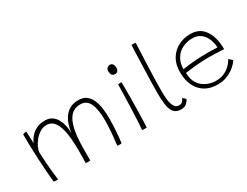

<svg xmlns="http://www.w3.org/2000/svg" viewBox="-70 -1220 2241 1740"><g transform="rotate(-30 1051.0 -350.0)"><path d="M113.5 5Q108 -45 103.2 -108.5Q98.5 -172 95 -241.5Q91.5 -311 89.8 -378.8Q88 -446.5 88 -504.5Q94.5 -507.5 106.5 -510.2Q118.5 -513 125 -513.5Q125.5 -506 126.2 -487.8Q127 -469.5 128 -448.2Q129 -427 129.5 -409.8Q130 -392.5 130 -387Q134.5 -399 147 -420Q159.5 -441 182 -463Q204.5 -485 238.8 -500Q273 -515 321 -515Q363 -515 391.5 -496Q420 -477 437.5 -446.2Q455 -415.5 463 -379.5Q468.5 -357 470.5 -334.5Q472.5 -312 472.5 -290.5Q478.5 -350 500.2 -403.2Q522 -456.5 564.8 -490Q607.5 -523.5 676 -523.5Q725 -523.5 756.2 -500.2Q787.5 -477 805.2 -436.8Q823 -396.5 830 -344.8Q837 -293 837 -236Q837 -194.5 834.5 -147.8Q832 -101 828.2 -59Q824.5 -17 820.5 10.5Q810 13.5 798.5 13.5Q788 13.5 775 12Q784.5 -61.5 789.5 -124.8Q794.5 -188 794.5 -240Q794.5 -359 765.8 -420.2Q737 -481.5 671.5 -481.5Q613 -481.5 578 -447.8Q543 -414 525.5 -358Q508 -302 502.2 -234Q496.5 -166 496.5 -97V4.5Q491.5 5 485.2 5.8Q479 6.5 474 6.5Q468.5 6.5 461.2 5.8Q454 5 448.5 3.5Q449.5 -29.5 450.2 -61.8Q451 -94 451 -124.5Q451 -183.5 446.2 -244.5Q441.5 -305.5 427.5 -357.2Q413.5 -409 385.8 -440.8Q358 -472.5 311.5 -472.5Q275 -472.5 242.8 -452.2Q210.5 -432 186 -401.8Q161.5 -371.5 147.5 -340.8Q133.5 -310 133.5 -289Q138 -169 146.5 -92.2Q155 -15.5 158 6.5Q154.5 7 148.5 7.5Q142.5 8 138 8Q125 8 113.5 5Z M1084 -560.5Q1061 -560.5 1051.2 -575.5Q1041.5 -590.5 1041.5 -609.5Q1041.5 -634 1053.5 -646Q1065.5 -658 1083.5 -658Q1103 -658 1112.8 -642.2Q1122.5 -626.5 1122.5 -605Q1122.5 -588 1113.2 -574.2Q1104 -560.5 1084 -560.5ZM1089 1.5Q1075.5 3 1065.5 3Q1057 3 1050.8 2.2Q1044.5 1.5 1040.5 1Q1043 -12 1045.5 -53.8Q1048 -95.5 1050.5 -152.8Q1053 -210 1055 -270.8Q1057 -331.5 1058.2 -383.8Q1059.5 -436 1059.5 -466.5Q1062 -467 1076.8 -468Q1091.5 -469 1096 -469Q1096.5 -457.5 1096.8 -436.2Q1097 -415 1097 -388Q1097 -340.5 1096.5 -281.2Q1096 -222 1094.8 -164Q1093.5 -106 1092 -61.2Q1090.5 -16.5 1089 1.5Z M1530.5 -41Q1522 -22.5 1501 -3.2Q1480 16 1444.5 16Q1391 16 1366.5 -16Q1342 -48 1335.5 -102.8Q1329 -157.5 1329 -225.5Q1329 -258.5 1330 -307.5Q1331 -356.5 1332.8 -413.5Q1334.5 -470.5 1336.5 -527.2Q1338.5 -584 1340.2 -633Q1342 -682 1343.5 -714.5Q1353.5 -715.5 1362 -715.5Q1376.5 -715.5 1386.5 -713Q1385 -685 1383 -639Q1381 -593 1378.8 -537Q1376.5 -481 1374.5 -421.8Q1372.5 -362.5 1371.2 -307.8Q1370 -253 1370 -210.5Q1370 -167 1375 -124.5Q1380 -82 1396.2 -53.8Q1412.5 -25.5 1445.5 -25.5Q1468.5 -25.5 1480.2 -38Q1492 -50.5 1500.5 -69.5Q1506 -66 1517.2 -55.5Q1528.5 -45 1530.5 -41Z M2072 -133Q2065.5 -122 2047.5 -102.2Q2029.5 -82.5 2000.8 -62.2Q1972 -42 1932.5 -27.8Q1893 -13.5 1842.5 -13.5Q1730.5 -13.5 1665.5 -85Q1600.5 -156.5 1600.5 -284Q1600.5 -361.5 1634 -417.8Q1667.5 -474 1724.5 -504.5Q1781.5 -535 1852.5 -535Q1942 -535 1990.2 -475Q2038.5 -415 2048.5 -319Q2051.5 -292 2051.5 -262.5Q2044.5 -263 2018.8 -264.5Q1993 -266 1957.8 -267.2Q1922.5 -268.5 1887 -268.5Q1829.5 -268.5 1764.2 -262.5Q1699 -256.5 1644 -248.5Q1644.5 -231 1647.2 -214.8Q1650 -198.5 1653.5 -183.5Q1664 -143 1692.8 -113Q1721.5 -83 1761.5 -66.8Q1801.5 -50.5 1845.5 -50.5Q1896 -50.5 1932 -67Q1968 -83.5 1991.2 -105.8Q2014.5 -128 2026 -146Q2037.5 -164 2039 -166.5Q2045.5 -161.5 2057.2 -150.8Q2069 -140 2072 -133ZM1641 -289Q1690 -297 1754.5 -303Q1819 -309 1900.5 -309Q1942 -309 1968.8 -308Q1995.5 -307 2006.5 -306Q2006.5 -328.5 2001.5 -353Q1995 -385 1977.5 -417Q1960 -449 1928.8 -470.5Q1897.5 -492 1848.5 -492Q1794 -492 1747.2 -469.5Q1700.5 -447 1671.5 -402Q1642.5 -357 1641 -289Z"/></g></svg>

Font: Grandstander Thin
Style: Regular
Weight: 100
Designer: Tyler Finck
Foundry: Etcetera Type Co
Version: Version 1.200; ttfautohint (v1.8.3)